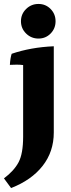

<svg xmlns="http://www.w3.org/2000/svg" viewBox="-24 -749 361 971"><path d="M257 -641.5Q257 -605 232 -579.5Q207 -554 170.5 -554Q134 -554 108 -579.5Q82 -605 82 -641.5Q82 -678 108 -703.5Q134 -729 170.5 -729Q207 -729 232 -703.5Q257 -678 257 -641.5ZM93 -58V-420Q78 -422 60.5 -422Q43 -422 26 -421Q28 -456 35 -477Q132 -510 248 -515V-79Q248 18 191.5 90Q135 162 32 202L-4 153Q47 115 70 71.5Q93 28 93 -58Z"/></svg>

Font: Halant
Style: Bold
Weight: 700
Designer: Hitesh Malaviya (Devanagari), Satya Rajpurohit (Latin)
Foundry: Indian Type Foundry
Version: Version 1.101;PS 1.0;hotconv 1.0.78;makeotf.lib2.5.61930; tt